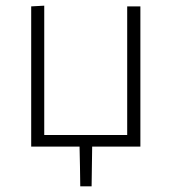

<svg xmlns="http://www.w3.org/2000/svg" viewBox="-20 -517 605 677"><path d="M90 0V-494.5L136 -497V-41H428.5V-494.5H475V0H305Q304.5 35 304 70Q303.5 105 303 140H263Q262.5 105 262 70Q261 35 260.5 0Z"/></svg>

Font: Heraclito ExtraLight
Style: Regular
Weight: 200
Designer: Kostas Bartsokas (font) & Cristiano Sobral (main changes)
Foundry: Kostas Bartsokas (font) & Cristiano Sobral (main changes)
Version: Version 1.00;July 8, 2020;FontCreator 13.0.0.2655 64-bit